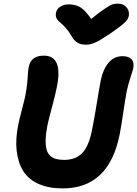

<svg xmlns="http://www.w3.org/2000/svg" viewBox="-20 -1020 753 1053"><path d="M627.9 -1000Q654.8 -1000 672.1 -981.7Q689.5 -963.4 687 -937Q685.5 -918.5 667 -899.2Q648.4 -879.9 582 -834Q539.6 -806.6 525.1 -798.1Q510.7 -789.6 491.2 -782.2Q471.7 -774.9 452.1 -774.9Q421.9 -774.9 403.6 -786.6Q385.3 -798.3 371.1 -824.2Q356.9 -849.1 338.6 -868.9Q320.3 -888.7 308.6 -897.7Q296.9 -906.7 290.3 -919.4Q283.7 -932.1 287.1 -949.2Q290.5 -970.2 310.3 -983.2Q330.1 -996.1 356.9 -996.1Q395 -996.1 422.1 -979Q449.2 -961.9 480 -916Q527.8 -955.1 557.4 -974.1Q586.9 -993.2 598.9 -996.6Q610.8 -1000 627.9 -1000ZM324.2 13.2Q246.1 13.2 191.2 -11.5Q136.2 -36.1 107.4 -82Q78.6 -127.9 71.3 -193.6Q64 -259.3 81.1 -340.8Q87.4 -370.1 100.6 -420.4Q113.8 -470.7 117.2 -486.8Q128.9 -545.4 131.3 -590.1Q133.8 -634.8 137.2 -651.9Q149.4 -714.8 220.2 -714.8Q328.1 -714.8 291 -539.1Q285.2 -507.3 265.6 -434.3Q246.1 -361.3 240.2 -333Q231.4 -287.6 230.5 -254.6Q229.5 -221.7 235.4 -200.2Q241.2 -178.7 255.1 -166Q269 -153.3 287.4 -148.2Q305.7 -143.1 332 -143.1Q394 -143.1 430.2 -179.7Q466.3 -216.3 483.9 -303.2Q496.1 -361.8 509.8 -447Q523.4 -532.2 533.2 -582Q545.9 -642.1 576.2 -677Q606.4 -711.9 652.8 -711.9Q685.5 -711.9 701.2 -695.1Q716.8 -678.2 710.9 -646Q708 -632.8 695.3 -594.5Q682.6 -556.2 674.8 -518.1Q668 -482.9 656.2 -403.8Q644.5 -324.7 636.2 -282.2Q577.1 13.2 324.2 13.2Z"/></svg>

Font: Shantell Sans Normal
Style: Bold Italic
Weight: 700
Italic angle: -11.31°
Designer: Stephen Nixon, Anya Danilova, Shantell Martin
Foundry: Arrow Type
Version: Version 1.006;[559af2be0]